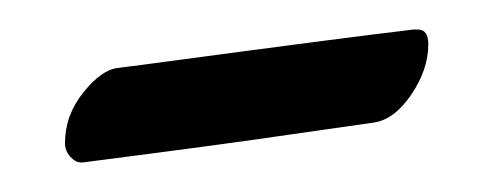

<svg xmlns="http://www.w3.org/2000/svg" viewBox="-20 -278 327 130"><path d="M35 -168Q31 -168 27.5 -172Q24 -176 24 -181Q24 -200 36.5 -215.5Q49 -231 60 -232L83 -235Q217 -253 260 -258H263Q270 -258 270 -248Q270 -231 258.5 -214Q247 -197 233 -195L177 -187Q137 -181 36 -168Z"/></svg>

Font: EB Garamond Medium
Style: Italic
Weight: 500
Italic angle: -17.2°
Designer: Georg Duffner and Octavio Pardo
Foundry: Georg Duffner
Version: Version 1.000